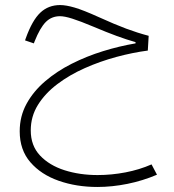

<svg xmlns="http://www.w3.org/2000/svg" viewBox="-20 -411 687 756"><path d="M216.8 -391.1Q239.7 -391.1 273.4 -381.3Q307.1 -371.6 369.6 -343.3Q432.1 -314.9 476.6 -298.3Q521 -281.7 565.4 -270L562 -211.9Q502.4 -204.1 438.2 -186.8Q374 -169.4 314 -142.8Q253.9 -116.2 205.8 -79.8Q157.7 -43.5 129.4 2Q101.1 47.4 101.1 102.5Q101.1 162.6 137.7 201.4Q174.3 240.2 234.1 259.3Q293.9 278.3 364.3 278.3Q418.9 278.3 473.9 267.8Q528.8 257.3 576.7 236.3L598.1 276.9Q542 300.8 481.7 313Q421.4 325.2 363.3 325.2Q280.8 325.2 211.2 300.8Q141.6 276.4 99.6 227.8Q57.6 179.2 57.6 106Q57.6 46.9 84.5 -2.2Q111.3 -51.3 157.5 -90.8Q203.6 -130.4 262.2 -159.9Q320.8 -189.5 385.5 -209.5Q450.2 -229.5 513.7 -240.2V-245.1Q479 -254.9 439.7 -269.3Q400.4 -283.7 349.6 -305.2Q294.9 -328.1 264.6 -337.6Q234.4 -347.2 216.3 -347.2Q183.1 -347.2 160.4 -324.5Q137.7 -301.8 116.2 -248L113.3 -240.2L78.6 -252L81.5 -260.3Q106.9 -331.1 138.7 -361.1Q170.4 -391.1 216.8 -391.1Z"/></svg>

Font: Estedad-FD ExtraLight
Style: Regular
Weight: 200
Designer: Amin Abedi
Version: Version 7.3